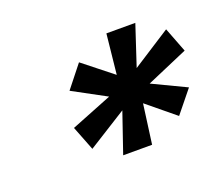

<svg xmlns="http://www.w3.org/2000/svg" viewBox="-64 -776 547 474"><g transform="rotate(-20 209.5 -539.5)"><path d="M188 -391 224 -496 122 -432 97 -496 205 -539 118 -586 164 -644 241 -583 252 -688H328L293 -582L394 -647L419 -582L310 -535L398 -493L351 -435L278 -495L264 -391Z"/></g></svg>

Font: Saira ExtraCondensed ExtraBold
Style: Italic
Weight: 800
Width: 2
Italic angle: -12°
Designer: Hector Gatti with collaboration of the Omnibus-Type team
Foundry: Omnibus-Type
Version: Version 1.101